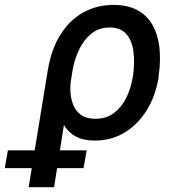

<svg xmlns="http://www.w3.org/2000/svg" viewBox="-151 -573 707 796"><path d="M-32.2 203.1 47.4 -283.2Q62.5 -372.6 101.6 -432.6Q140.6 -492.7 196.8 -522.7Q252.9 -552.7 319.3 -552.7Q377.9 -552.7 418 -531.2Q458 -509.8 480.7 -470.5Q503.4 -431.2 509.8 -377.2Q516.1 -323.2 506.8 -258.3L505.9 -248.5Q492.7 -172.4 456.3 -114.3Q419.9 -56.2 365.2 -23.2Q310.5 9.8 242.2 9.8Q184.6 9.8 150.4 -15.1Q116.2 -40 99.4 -85.2Q82.5 -130.4 75.2 -191.4L144 -246.1Q139.6 -220.7 141.1 -191.9Q142.6 -163.1 152.8 -137.7Q163.1 -112.3 185.3 -96.4Q207.5 -80.6 244.6 -80.6Q289.6 -80.6 321 -104.2Q352.5 -127.9 371.8 -166.3Q391.1 -204.6 398.4 -248.5L400.4 -258.3Q408.2 -314.9 402.1 -360.4Q396 -405.8 372.3 -432.4Q348.6 -459 302.7 -459Q258.3 -459 226.6 -432.6Q194.8 -406.2 175.8 -365Q156.7 -323.7 149.4 -278.8L73.2 203.1ZM-131.3 124 -118.2 50.3H208.5L195.3 124Z"/></svg>

Font: Inter Tight Medium
Style: Italic
Weight: 500
Italic angle: -9.39999°
Designer: Rasmus Andersson
Foundry: rsms
Version: Version 3.004